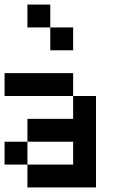

<svg xmlns="http://www.w3.org/2000/svg" viewBox="-20 -920 540 840"><path d="M0 -200V-300H100V-200ZM0 -500V-600H300V-500ZM100 -200H300V-300H100V-400H300V-500H400V-100H100ZM100 -800V-900H200V-800ZM200 -700V-800H300V-700Z"/></svg>

Font: GalmuriMono9 Regular
Style: Regular
Weight: 400
Designer: Lee Minseo (quiple)
Version: Version 2.399;hotconv 1.1.1;makeotfexe 2.6.0 DEVELOPMENT